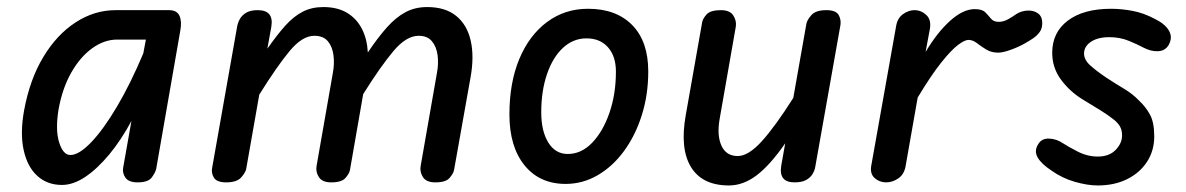

<svg xmlns="http://www.w3.org/2000/svg" viewBox="-20 -530 3448 558"><path d="M160 7.5Q117.5 7.5 88.5 -18.8Q59.5 -45 48.8 -93.8Q38 -142.5 50 -209Q66.5 -299 105.8 -364.2Q145 -429.5 199.8 -465Q254.5 -500.5 316 -500.5H471.5Q494 -500.5 501.5 -484.2Q509 -468 504 -441L434 -39.5Q432 -29.5 421.5 -14.8Q411 0 380 0Q354 0 344.5 -13.8Q335 -27.5 338 -43L362 -178.5Q332.5 -123.5 297.8 -81.5Q263 -39.5 228 -16Q193 7.5 160 7.5ZM184.5 -79.5Q209.5 -79.5 245 -116.5Q280.5 -153.5 320 -220.2Q359.5 -287 396.5 -375L404 -415H320.5Q283 -415 248 -389.8Q213 -364.5 187 -318.8Q161 -273 150 -211Q140.5 -152 152 -115.8Q163.5 -79.5 184.5 -79.5Z M637.5 0Q610.5 0 602 -13.2Q593.5 -26.5 596.5 -42L669.5 -454.5Q671.5 -465 677.5 -475.5Q683.5 -486 695.8 -493.2Q708 -500.5 729 -500.5Q753 -500.5 762.8 -488.2Q772.5 -476 768.5 -452L757 -388.5Q785 -428.5 809.2 -455.5Q833.5 -482.5 859.8 -496Q886 -509.5 919.5 -509.5Q960.5 -509.5 988.5 -492.8Q1016.5 -476 1031.8 -446.2Q1047 -416.5 1049 -377.5Q1078.5 -421.5 1104.8 -450.8Q1131 -480 1158.8 -494.8Q1186.5 -509.5 1221.5 -509.5Q1274 -509.5 1305.8 -483.8Q1337.5 -458 1348 -411.8Q1358.5 -365.5 1347.5 -305L1299.5 -35.5Q1297.5 -25.5 1286.5 -12.8Q1275.5 0 1245 0Q1219 0 1209.2 -15.2Q1199.5 -30.5 1202.5 -47.5L1249.5 -316Q1255 -344 1251.8 -369.2Q1248.5 -394.5 1235.2 -410.2Q1222 -426 1197 -426Q1161 -426 1124 -382.2Q1087 -338.5 1035.5 -256.5L997 -35.5Q995 -25.5 984 -12.8Q973 0 942.5 0Q916.5 0 906.8 -15.2Q897 -30.5 900 -47.5L947 -316Q952.5 -344 949.2 -369.2Q946 -394.5 932.8 -410.2Q919.5 -426 893.5 -426Q858.5 -426 821.8 -381.8Q785 -337.5 733.5 -255L695.5 -39Q693.5 -28.5 680.8 -14.2Q668 0 637.5 0Z M1624 4.5Q1548 4.5 1504.2 -49.8Q1460.5 -104 1460.5 -197.5Q1460.5 -289.5 1489.2 -358.5Q1518 -427.5 1569.8 -466Q1621.5 -504.5 1689 -504.5Q1771 -504.5 1817.5 -457Q1864 -409.5 1864 -322.5Q1864 -254.5 1845.2 -195.2Q1826.5 -136 1793.5 -91Q1760.5 -46 1717 -20.8Q1673.5 4.5 1624 4.5ZM1630 -82.5Q1669.5 -82.5 1701 -115.2Q1732.5 -148 1751.2 -202.2Q1770 -256.5 1770 -322Q1770 -366.5 1747 -392.5Q1724 -418.5 1684.5 -418.5Q1646 -418.5 1616.2 -391Q1586.5 -363.5 1569.8 -314.8Q1553 -266 1553 -203.5Q1553 -149 1573.5 -115.8Q1594 -82.5 1630 -82.5Z M2098.5 9Q2021 9 1988.2 -44.5Q1955.5 -98 1973 -195.5L2020.5 -464.5Q2022 -475 2033.2 -487.8Q2044.5 -500.5 2075 -500.5Q2101.5 -500.5 2111.2 -485Q2121 -469.5 2118.5 -453L2071.5 -184.5Q2063 -136.5 2076.8 -106.5Q2090.5 -76.5 2124 -76.5Q2155 -76.5 2194 -119.5Q2233 -162.5 2285.5 -245.5L2323.5 -460.5Q2325 -471 2337.8 -485.8Q2350.5 -500.5 2381.5 -500.5Q2409 -500.5 2417 -487Q2425 -473.5 2422.5 -457L2349.5 -46Q2348 -35.5 2341.8 -24.8Q2335.5 -14 2323 -7Q2310.5 0 2289 0Q2265.5 0 2256 -12.2Q2246.5 -24.5 2250.5 -48.5L2262 -113.5Q2218 -50 2179 -20.5Q2140 9 2098.5 9Z M2555.5 0Q2536 0 2522 -12.5Q2508 -25 2512 -48L2584.5 -455Q2588.5 -478 2604.8 -489.2Q2621 -500.5 2637.5 -500.5Q2657 -500.5 2672 -486.5Q2687 -472.5 2682.5 -446L2670 -379Q2703.5 -435.5 2741.2 -469.5Q2779 -503.5 2813 -503.5Q2834.5 -503.5 2843.5 -494.2Q2852.5 -485 2860 -475.8Q2867.5 -466.5 2883 -466.5Q2897 -466.5 2911.5 -475Q2926 -483.5 2933.5 -489Q2947.5 -498 2965 -499.2Q2982.5 -500.5 2995.8 -491.8Q3009 -483 3009 -462.5Q3009 -447 3001.5 -436.8Q2994 -426.5 2983 -419Q2972 -411.5 2960.5 -405Q2941.5 -394 2918.2 -385.5Q2895 -377 2881 -377Q2861 -377 2846 -386.2Q2831 -395.5 2819 -404.8Q2807 -414 2794.5 -414Q2783.5 -414 2764 -399.2Q2744.5 -384.5 2715.5 -348.2Q2686.5 -312 2647 -246.5L2611.5 -45Q2607 -22.5 2590.2 -11.2Q2573.5 0 2555.5 0Z M3170 9Q3141 9 3104 -1.5Q3067 -12 3035.5 -34.5Q3006 -54 2995.5 -72.8Q2985 -91.5 2997 -110.5Q3007 -128 3028.8 -127.2Q3050.5 -126.5 3069.5 -113.5Q3083 -104.5 3111.5 -89.8Q3140 -75 3170.5 -75Q3203.5 -75 3222.2 -94.2Q3241 -113.5 3241 -136.5Q3241 -153 3234 -164Q3227 -175 3215 -184Q3200.5 -195.5 3177 -210.2Q3153.5 -225 3126.5 -241Q3089 -264 3063.5 -298.5Q3038 -333 3038 -376.5Q3038 -436 3083.5 -470.2Q3129 -504.5 3209.5 -504.5Q3238.5 -504.5 3271 -498.5Q3303.5 -492.5 3337.5 -474.5Q3366.5 -460 3377.5 -440.5Q3388.5 -421 3376.5 -399.5Q3367 -382.5 3346 -381.2Q3325 -380 3302.5 -392Q3288 -400 3261.5 -411Q3235 -422 3204 -422Q3170.5 -422 3150.5 -408.5Q3130.5 -395 3130.5 -374.5Q3130.5 -356 3149 -339.5Q3167.5 -323 3195 -304.5Q3221 -287.5 3246.5 -272.2Q3272 -257 3290 -238Q3309.5 -220 3322 -197.2Q3334.5 -174.5 3334.5 -133.5Q3334.5 -92.5 3313.8 -60.2Q3293 -28 3256 -9.5Q3219 9 3170 9Z"/></svg>

Font: Edu AU VIC WA NT Hand Medium
Style: Regular
Weight: 500
Version: Version 1.001